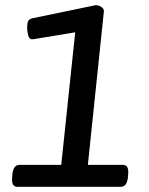

<svg xmlns="http://www.w3.org/2000/svg" viewBox="-20 -723 575 743"><path d="M47 0Q24 0 27 -35L28 -49Q32 -85 55 -85H217L271 -598L108 -571Q94 -569 89.5 -585Q85 -601 85 -616Q85 -633 89 -641.5Q93 -650 109 -653L350 -703Q363 -703 373 -695.5Q383 -688 382 -679L320 -85H456Q479 -85 476 -50L475 -36Q471 0 447 0Z"/></svg>

Font: Asap Medium
Style: Italic
Weight: 500
Italic angle: -6°
Designer: Pablo Cosgaya
Foundry: Omnibus-Type
Version: Version 3.001; ttfautohint (v1.8.3)